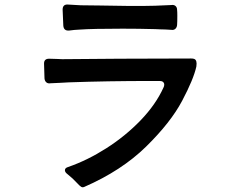

<svg xmlns="http://www.w3.org/2000/svg" viewBox="-20 -783 1040 837"><path d="M283 -650Q258 -647 256 -671L253 -741Q253 -766 279 -763Q288 -762 332 -760L416 -759Q514 -757 548 -757Q625 -757 656 -758L679 -759Q688 -759 726 -761Q738 -763 745 -757Q752 -751 752 -740Q753 -732 753 -714Q753 -687 752 -674Q751 -663 744 -657Q737 -651 726 -653Q696 -655 680 -655L657 -656Q585 -658 514 -658Q383 -658 328 -654Q303 -653 283 -650ZM837 -506Q837 -498 836 -493Q824 -438 774 -343.5Q724 -249 617 -144Q510 -39 347 32Q340 35 334 31.5Q328 28 316 15Q299 -4 274 -24Q263 -32 263 -41Q263 -51 277 -55Q361 -84 444 -137Q527 -190 593 -258.5Q659 -327 693 -402Q696 -408 696 -414Q696 -421 691 -425.5Q686 -430 677 -430H638Q449 -430 280 -424L244 -422Q230 -422 200 -420Q189 -418 182 -424Q175 -430 174 -441Q172 -485 172 -506Q172 -527 194 -527Q215 -527 228.5 -526Q242 -525 251 -525Q340 -526 500 -527Q660 -528 813 -528Q828 -528 832.5 -522Q837 -516 837 -506Z"/></svg>

Font: Shippori Gochic B2 Bold
Style: Regular
Weight: 700
Designer: FONTDASU
Foundry: FONTDASU / Google Inc. / but / Adobe
Version: Version 1.130